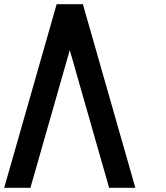

<svg xmlns="http://www.w3.org/2000/svg" viewBox="-20 -895 790 915"><path d="M250 -875H375L625 0H500L312.5 -656.2L125 0H0Z"/></svg>

Font: CraftyPE
Style: Regular
Weight: 400
Designer: Erek Butcher
Foundry: Haunted Coop
Version: Version 0.018;April 4, 2024;FontCreator 15.0.0.2962 64-bit